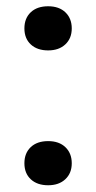

<svg xmlns="http://www.w3.org/2000/svg" viewBox="-20 -570 300 598"><path d="M130 7Q96 7 76 -11.5Q56 -30 56 -61.5Q56 -93 75.8 -111.8Q95.5 -130.5 130 -130.5Q164 -130.5 183.8 -111.5Q203.5 -92.5 203.5 -61.5Q203.5 -30.5 183.5 -11.8Q163.5 7 130 7ZM130 -413Q96 -413 76 -431.5Q56 -450 56 -481.5Q56 -513 75.8 -531.8Q95.5 -550.5 130 -550.5Q164 -550.5 183.8 -531.5Q203.5 -512.5 203.5 -481.5Q203.5 -450.5 183.5 -431.8Q163.5 -413 130 -413Z"/></svg>

Font: Encode Sans SemiExpanded SemiExpanded Medium
Style: Regular
Weight: 500
Width: 6
Designer: Multiple Designers
Foundry: Impallari Type
Version: Version 3.000; ttfautohint (v1.8.3) -l 8 -r 50 -G 200 -x 14 